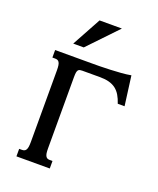

<svg xmlns="http://www.w3.org/2000/svg" viewBox="-134 -798 725 880"><g transform="rotate(20 228.0 -358.0)"><path d="M176.8 -85Q176.8 -69.8 178.2 -60.5Q179.7 -51.3 183.1 -45.9Q186.5 -40.5 191.2 -38.6Q195.8 -36.6 202.6 -36.6H215.8V0H53.2V-36.6H66.9Q73.2 -36.6 78.1 -38.6Q83 -40.5 86.4 -45.9Q89.8 -51.3 91.3 -60.5Q92.8 -69.8 92.8 -85V-433.6Q92.8 -448.7 91.3 -458Q89.8 -467.3 86.4 -472.7Q83 -478 78.1 -480Q73.2 -481.9 66.9 -481.9H53.2V-518.6H227.5Q246.1 -518.6 270.8 -518.8Q295.4 -519 322 -520.3Q348.6 -521.5 374.5 -523.4Q400.4 -525.4 421.4 -529.3L440.4 -385.3H407.2Q399.9 -407.7 390.1 -424.1Q380.4 -440.4 366.5 -451.2Q352.5 -461.9 333.7 -467Q314.9 -472.2 290 -472.2H202.6Q195.8 -472.2 191.2 -471.2Q186.5 -470.2 183.1 -466.3Q179.7 -462.4 178.2 -454.1Q176.8 -445.8 176.8 -430.7ZM198.2 -715.8H307.1L172.4 -574.7H121.1Z"/></g></svg>

Font: Arian AMU Serif
Style: Regular
Weight: 400
Designer: Ruben Hakobyan (Tarumian)
Foundry: Ruben Hakobyan (Tarumian)
Version: Version 1.002